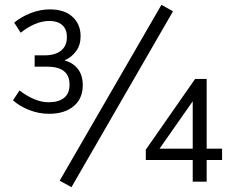

<svg xmlns="http://www.w3.org/2000/svg" viewBox="-20 -755 968 798"><path d="M324 -401Q324 -345 286 -313.5Q248 -282 184 -282Q142 -282 102 -297.5Q62 -313 34 -338L61 -379Q91 -356 122 -343Q153 -330 182 -330Q223 -330 246 -348Q269 -366 269 -404Q269 -478 175 -478H124V-525H165Q209 -525 233.5 -544.5Q258 -564 258 -601Q258 -634 238.5 -651Q219 -668 186 -668Q128 -668 66 -619L39 -661Q68 -685 107.5 -700.5Q147 -716 187 -716Q248 -716 281.5 -685Q315 -654 315 -605Q315 -568 296.5 -542.5Q278 -517 248 -504Q284 -494 304 -468Q324 -442 324 -401ZM228 -4 651 -735 699 -708 277 23ZM903 -137V-90H839V0H781V-90H586V-133L791 -427H839V-137ZM643 -137H781V-334Z"/></svg>

Font: Muli Light
Style: Regular
Weight: 300
Designer: Vernon Adams
Foundry: Vernon Adams
Version: Version 2.100